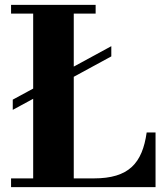

<svg xmlns="http://www.w3.org/2000/svg" viewBox="-20 -770 690 790"><path d="M32.5 -360V-318L116.5 -363.5V-36H25.5V0H620V-225H583.5C565.5 -98 510 -36 366 -36H283.5V-454L438 -538V-580L283.5 -496V-714H373.5V-750H25.5V-714H116.5V-405.5Z"/></svg>

Font: Bodoni* 06
Style: Bold
Weight: 700
Version: Version 2.2